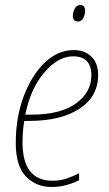

<svg xmlns="http://www.w3.org/2000/svg" viewBox="-20 -737 434 767"><path d="M320 -693Q320 -717 301 -717Q286 -717 278.5 -702.5Q271 -688 271 -674Q271 -651 292 -651Q306 -651 313 -665.5Q320 -680 320 -693ZM296 -17V-45Q275 -34 248 -24.5Q221 -15 190 -15Q70 -15 70 -168Q70 -215 77 -254H96Q224 -254 298 -303Q372 -352 372 -437Q372 -485 345 -511Q318 -537 274 -537Q211 -537 158.5 -486.5Q106 -436 74.5 -352Q43 -268 43 -166Q43 -73 84 -31.5Q125 10 185 10Q219 10 248 1.5Q277 -7 296 -17ZM272 -512Q345 -512 345 -436Q345 -368 283 -323.5Q221 -279 106 -279H81Q102 -383 157 -447.5Q212 -512 272 -512Z"/></svg>

Font: Noto Sans Display SemiCondensed Thin
Style: Italic
Weight: 250
Width: 4
Designer: Monotype Design team
Foundry: Monotype Imaging Inc.
Version: 1.000